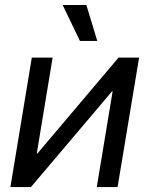

<svg xmlns="http://www.w3.org/2000/svg" viewBox="-20 -755 603 775"><path d="M454.6 0H370.6L434.6 -386.2H432.1L105 0H22L108.4 -522.5H192.4L128.4 -135.3H130.9L458.5 -522.5H541.5ZM302.7 -589.8 232.9 -734.9H328.6L372.6 -589.8Z"/></svg>

Font: Inter 28pt
Style: Italic
Weight: 400
Italic angle: -9.3988°
Designer: Rasmus Andersson
Foundry: rsms
Version: Version 4.001;git-66647c0bb